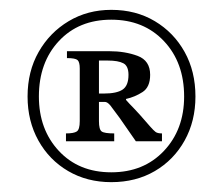

<svg xmlns="http://www.w3.org/2000/svg" viewBox="-20 -742 453 390"><path d="M206 -372Q157 -372 118.5 -394.5Q80 -417 58 -456.5Q36 -496 36 -546Q36 -597 58.5 -636.5Q81 -676 119.5 -699Q158 -722 206 -722Q256 -722 294.5 -699Q333 -676 355 -636.5Q377 -597 377 -546Q377 -496 355 -456.5Q333 -417 294.5 -394.5Q256 -372 206 -372ZM206 -392Q272 -392 313 -435.5Q354 -479 354 -546Q354 -615 313 -658.5Q272 -702 206 -702Q140 -702 99.5 -658.5Q59 -615 59 -546Q59 -479 99.5 -435.5Q140 -392 206 -392ZM212 -455H114V-471Q130 -471 136 -475Q142 -479 142 -496V-603Q142 -616 137.5 -620Q133 -624 116 -624V-638H202Q234 -638 259.5 -628.5Q285 -619 285 -590Q285 -565 269.5 -555Q254 -545 236 -541V-539Q242 -532 251 -523Q260 -514 285 -485Q292 -477 296 -474Q300 -471 309 -471V-455H256Q232 -490 223 -502.5Q214 -515 204 -528Q198 -535 193 -535H181V-496Q181 -479 186.5 -475Q192 -471 212 -471ZM181 -619V-552H191Q217 -552 229 -560Q241 -568 241 -590Q241 -608 230.5 -613.5Q220 -619 199 -619Z"/></svg>

Font: STIX Two Text
Style: Bold
Weight: 700
Designer: Ross Mills, John Hudson & Paul Hanslow, Tiro Typeworks Ltd; with prior portions MicroPress Inc., and Coen Hoffman.
Foundry: Tiro Typeworks Ltd
Version: Version 2.13 b171